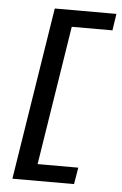

<svg xmlns="http://www.w3.org/2000/svg" viewBox="-51 -658 480 757"><g transform="rotate(5 189.5 -279.5)"><path d="M27 62H271L282 -4H121L208 -555H369L379 -621H135Z"/></g></svg>

Font: Charger Sport
Style: DfBdExtObl
Weight: 400
Designer: Jasper
Foundry: Cannot Into Space Fonts
Version: Version 1.1